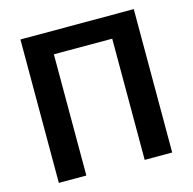

<svg xmlns="http://www.w3.org/2000/svg" viewBox="-106 -837 948 944"><g transform="rotate(-15 367.5 -365.0)"><path d="M79 -730H656V0H516V-617H219V0H79Z"/></g></svg>

Font: M PLUS 1p
Style: Bold
Weight: 700
Version: Version 1.062